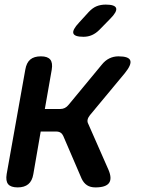

<svg xmlns="http://www.w3.org/2000/svg" viewBox="-20 -805 640 835"><path d="M57 10Q27 10 15.5 -4Q4 -18 9 -48L90 -502Q95 -532 111.5 -546Q128 -560 158 -560Q187 -560 198.5 -546Q210 -532 205 -502L175 -331H242Q253 -331 262 -335.5Q271 -340 279 -350L422 -523Q437 -542 455.5 -551Q474 -560 495 -560Q540 -560 546.5 -542Q553 -524 523 -487L371 -304Q363 -294 361 -284.5Q359 -275 364 -266L452 -66Q468 -28 454 -9Q440 10 395 10Q373 10 358.5 0.5Q344 -9 335 -28L255 -214Q251 -223 243.5 -228Q236 -233 224 -233H157L125 -48Q120 -18 103 -4Q86 10 57 10ZM343 -645Q304 -645 299 -660Q294 -675 324 -707L366 -753Q383 -771 400.5 -778Q418 -785 440 -785Q480 -785 485 -769.5Q490 -754 459 -723L412 -675Q397 -660 380 -652.5Q363 -645 343 -645Z"/></svg>

Font: Maple Mono NL SemiBold
Style: Italic
Weight: 600
Italic angle: -10°
Monospace: yes
Designer: subframe7536
Version: Version 7.000